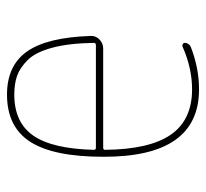

<svg xmlns="http://www.w3.org/2000/svg" viewBox="-40 -530 580 540"><g transform="rotate(-90 250.0 -260.0)"><path d="M253.9 -509.8Q175.8 -509.8 138.7 -456.5Q101.6 -403.3 98.6 -286.1Q98.6 -280.3 104.5 -280.3H393.6Q398.4 -280.3 399.4 -285.2Q398.4 -356.4 385.7 -403.3Q373 -450.2 351.1 -472.2Q329.1 -494.1 306.6 -502Q284.2 -509.8 253.9 -509.8ZM268.6 9.8Q78.1 9.8 79.1 -259.8Q79.1 -399.4 121.1 -464.8Q163.1 -530.3 253.9 -530.3Q335.9 -530.3 375.5 -473.6Q415 -417 418.9 -294.9Q419.9 -281.2 409.2 -270.5Q398.4 -259.8 383.8 -259.8H104.5Q99.6 -259.8 98.6 -255.9Q99.6 -129.9 141.1 -69.8Q182.6 -9.8 268.6 -9.8Q328.1 -9.8 387.7 -36.1Q391.6 -38.1 395.5 -36.1Q399.4 -34.2 399.4 -30.3Q399.4 -19.5 388.7 -13.7Q329.1 9.8 268.6 9.8Z"/></g></svg>

Font: Rounded Mgen+ 1mn thin
Style: Regular
Weight: 100
Designer: [Source Han Sans]
Ryoko NISHIZUKA  (kana & ideographs); Paul D. Hunt (Latin, Greek & Cyrillic); Wenlong ZHANG  (bopomofo
Version: Version 1.059.20150602